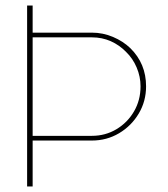

<svg xmlns="http://www.w3.org/2000/svg" viewBox="-20 -674 606 694"><path d="M78 0V-654H98V-556H312Q352 -556 388.5 -540.5Q425 -525 451 -500Q508 -444 508 -362Q508 -308 481.5 -263.5Q455 -219 410.5 -192.5Q366 -166 312 -166H98V0ZM98 -183H312Q361 -183 401 -207Q441 -231 464.5 -271.5Q488 -312 488 -362Q488 -397 474 -430Q460 -463 436 -486Q412 -511 380.5 -525Q349 -539 312 -539H98Z"/></svg>

Font: Lil Grotesk Thin
Style: Regular
Weight: 100
Designer: Bastien Sozeau
Foundry: NBR — Bastien Sozeau
Version: Version 3.003; ttfautohint (v1.8.4.7-5d5b);gftools[0.9.33]